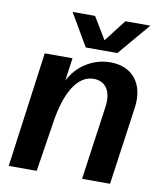

<svg xmlns="http://www.w3.org/2000/svg" viewBox="-84 -824 752 892"><g transform="rotate(10 291.5 -378.0)"><path d="M18 0H150L186 -230C207 -377 260 -467 337 -467C391 -467 424 -426 413 -348L364 0H496L548 -368C564 -483 504 -556 401 -556C320 -556 246 -511 208 -436L223 -544H92ZM275 -604H424L553 -756H435L355 -652L292 -756H186Z"/></g></svg>

Font: Ronzino Bold
Style: Italic
Weight: 700
Italic angle: -8°
Designer: Nunzio Mazzaferro
Foundry: Collletttivo
Version: Version 1.000;Glyphs 3.3 (3337)